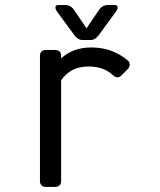

<svg xmlns="http://www.w3.org/2000/svg" viewBox="-20 -733 626 753"><path d="M234.9 -713.4Q257.3 -713.4 270.5 -693.8L319.3 -622.1L368.2 -693.8Q381.3 -713.4 403.8 -713.4H429.7Q441.4 -713.4 441.4 -703.6Q441.4 -696.8 436.5 -689.9L367.2 -595.2Q353 -576.2 336.4 -576.2H302.2Q285.6 -576.2 271.5 -595.2L202.1 -689.9Q197.3 -696.8 197.3 -703.6Q197.3 -713.4 209 -713.4ZM161.1 0Q136.7 0 136.7 -23.9V-513.2Q136.7 -537.1 161.1 -537.1H195.3Q219.7 -537.1 219.7 -513.2V-503.9Q266.1 -546.9 338.4 -546.9Q421.4 -546.9 481.9 -495.1Q488.8 -489.3 488.8 -479Q488.8 -469.7 479.5 -460.4L455.6 -436.5Q448.7 -429.7 440.9 -429.7Q432.1 -429.7 421.4 -439.5Q386.2 -472.2 327.1 -472.2Q255.9 -472.2 219.7 -417.5V-23.9Q219.7 0 195.3 0Z"/></svg>

Font: Simply Mono
Style: Book
Weight: 400
Designer: Wojciech Kalinowski "wmk69" (wmk69@o2.pl)
Foundry: Wojciech Kalinowski "wmk69" (wmk69@o2.pl)
Version: Version 1.0.0